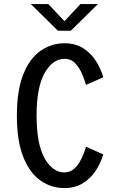

<svg xmlns="http://www.w3.org/2000/svg" viewBox="-20 -920 590 950"><path d="M298 10.5Q233.5 10.5 180.2 -26.8Q127 -64 95.2 -143.2Q63.5 -222.5 63.5 -348Q63.5 -473.5 95.5 -552.8Q127.5 -632 181.2 -669Q235 -706 299 -706Q353 -706 391.8 -681.2Q430.5 -656.5 455 -617.8Q479.5 -579 491 -537.5L405.5 -500Q399.5 -522 387 -552.2Q374.5 -582.5 353.2 -605.8Q332 -629 299.5 -629Q241 -629 201 -559Q161 -489 161 -348Q161 -207 200.8 -137Q240.5 -67 298.5 -67Q323 -67 341 -80.5Q359 -94 371.8 -114.8Q384.5 -135.5 392.8 -157Q401 -178.5 405.5 -194L491 -156Q479.5 -116 455 -77.5Q430.5 -39 391.5 -14.2Q352.5 10.5 298 10.5ZM132.5 -900H219L299 -815L378 -900H464.5L330.5 -768H266.5Z"/></svg>

Font: Trispace SemiCondensed
Style: Regular
Weight: 400
Width: 4
Designer: Tyler Finck
Foundry: Etcetera Type Company
Version: Version 1.210; ttfautohint (v1.8.3)